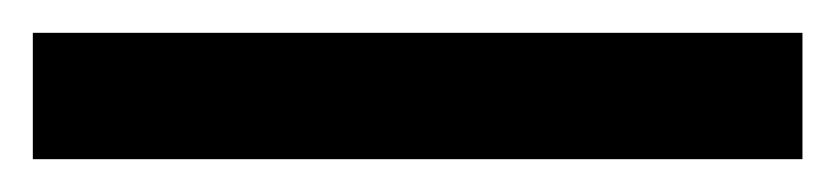

<svg xmlns="http://www.w3.org/2000/svg" viewBox="-23 77 509 117"><path d="M-3 174V97H466V174Z"/></svg>

Font: Onest
Style: Regular
Weight: 400
Designer: Dmitri Voloshin, Andrey Kudryavtsev
Foundry: Dmitri Voloshin, Andrey Kudryavtsev
Version: Version 1.000;gftools[0.9.33]